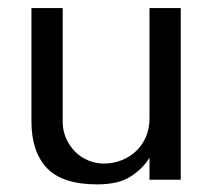

<svg xmlns="http://www.w3.org/2000/svg" viewBox="-20 -455 538 486"><path d="M358.4 0V-55.7Q340.8 -27.3 310.1 -7.8Q279.3 11.7 226.6 11.7Q137.7 11.7 98.6 -29.8Q59.6 -71.3 59.6 -147.5V-434.6H138.7V-146.5Q138.7 -124 147.5 -104.5Q156.2 -85 170.4 -70.8Q184.6 -56.6 203.6 -48.8Q222.7 -41 243.2 -41Q266.6 -41 287.6 -49.3Q308.6 -57.6 324.2 -72.3Q339.8 -86.9 349.1 -107.9Q358.4 -128.9 358.4 -155.3V-434.6H437.5V0Z"/></svg>

Font: Myanmar PaOh One
Style: Regular
Weight: 400
Designer: Debbi Hosken
Foundry: SIL
Version: Version 2.8